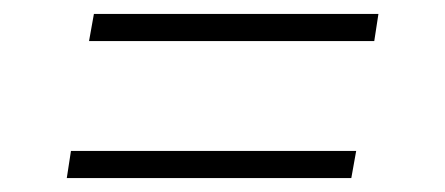

<svg xmlns="http://www.w3.org/2000/svg" viewBox="-20 -478 640 276"><path d="M108 -419 115 -458H524L518 -419ZM76 -222 82 -261H492L485 -222Z"/></svg>

Font: Iosevka SS04 XLt Ex Obl
Style: Regular
Weight: 200
Width: 7
Italic angle: -9°
Monospace: yes
Designer: Belleve Invis
Foundry: Belleve Invis
Version: Version 19.0.0; ttfautohint (v1.8.4)